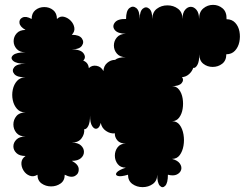

<svg xmlns="http://www.w3.org/2000/svg" viewBox="-20 -748 1006 789"><path d="M911 -669Q933 -669 946.5 -654.5Q960 -640 964 -618.5Q968 -597 963.5 -575.5Q959 -554 945.5 -539.5Q932 -525 910 -525Q910 -499 893 -486Q876 -473 854 -473Q832 -473 815.5 -486Q799 -499 799 -525Q799 -495 791 -481Q783 -467 774 -469Q769 -454 756.5 -443Q744 -432 728 -431Q737 -419 726.5 -406.5Q716 -394 687 -394Q705 -394 716 -379.5Q727 -365 730.5 -343.5Q734 -322 730.5 -300.5Q727 -279 716 -264.5Q705 -250 687 -250Q707 -250 718.5 -234.5Q730 -219 734 -195.5Q738 -172 734 -149Q730 -126 718.5 -110.5Q707 -95 687 -95Q710 -89 719 -76Q728 -63 724.5 -50.5Q721 -38 707 -31Q693 -24 670 -30Q670 4 659 15.5Q648 27 637 15.5Q626 4 626 -30Q626 -5 608 8Q590 21 566 21Q542 21 524 8Q506 -5 506 -30Q476 -21 464 -25Q452 -29 459.5 -39Q467 -49 497 -59Q475 -59 463.5 -74Q452 -89 452 -108.5Q452 -128 463.5 -143Q475 -158 497 -158Q473 -158 462 -171.5Q451 -185 452 -200Q433 -198 415.5 -210Q398 -222 394 -243Q389 -223 378.5 -219.5Q368 -216 359 -229.5Q350 -243 350 -273Q350 -244 342.5 -230Q335 -216 326 -217Q328 -197 315 -179.5Q302 -162 275 -162Q300 -162 312.5 -150.5Q325 -139 325 -124Q325 -109 312.5 -98Q300 -87 275 -87Q302 -73 303.5 -54Q305 -35 289 -25.5Q273 -16 246 -30Q246 -6 229 6Q212 18 190 18Q168 18 151 6Q134 -6 134 -30Q118 -20 102 -26Q86 -32 76.5 -47.5Q67 -63 68 -79.5Q69 -96 85 -107Q60 -107 47.5 -119Q35 -131 35 -146.5Q35 -162 47.5 -174.5Q60 -187 85 -187Q60 -187 47.5 -202Q35 -217 35 -236.5Q35 -256 47.5 -271Q60 -286 85 -286Q63 -286 50 -300.5Q37 -315 32.5 -336.5Q28 -358 32.5 -379.5Q37 -401 50 -415.5Q63 -430 85 -430Q50 -430 38.5 -444Q27 -458 38.5 -472Q50 -486 85 -486Q47 -486 34 -498Q21 -510 34 -521.5Q47 -533 85 -533Q61 -533 48.5 -547Q36 -561 36 -579Q36 -597 48.5 -611Q61 -625 85 -625Q62 -638 60 -653.5Q58 -669 72.5 -676Q87 -683 110 -670Q110 -694 125.5 -706.5Q141 -719 162 -719Q183 -719 198.5 -706.5Q214 -694 214 -670Q227 -683 243 -679Q259 -675 271 -662.5Q283 -650 285.5 -634Q288 -618 275 -605Q306 -605 316.5 -590Q327 -575 316.5 -560Q306 -545 275 -545Q312 -545 323.5 -528.5Q335 -512 322 -499Q343 -491 345 -468Q358 -481 377 -477.5Q396 -474 405 -456Q406 -477 420.5 -489.5Q435 -502 453 -502Q466 -513 497 -513Q473 -513 460.5 -527.5Q448 -542 448 -561Q448 -580 460.5 -594.5Q473 -609 497 -609Q463 -610 451.5 -625Q440 -640 452 -655.5Q464 -671 498 -670Q498 -704 512 -715Q526 -726 540 -715Q554 -704 554 -670Q554 -702 567 -712.5Q580 -723 593 -712.5Q606 -702 606 -670Q606 -698 624.5 -712Q643 -726 668 -726Q693 -726 711.5 -712Q730 -698 730 -670Q730 -695 740.5 -707.5Q751 -720 764 -720Q777 -720 787.5 -707.5Q798 -695 798 -670Q798 -699 815.5 -713.5Q833 -728 855.5 -728Q878 -728 895 -713.5Q912 -699 911 -669Z"/></svg>

Font: Rubik Bubbles
Style: Regular
Weight: 400
Designer: Hubert and Fischer, NaN
Foundry: Hubert and Fischer, NaN
Version: Version 2.200